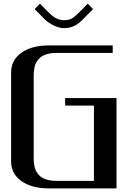

<svg xmlns="http://www.w3.org/2000/svg" viewBox="-20 -1043 748 1063"><path d="M495.1 -992.7 437.5 -934.1Q412.1 -908.7 387.9 -897.9Q363.8 -887.2 333.5 -887.2Q307.6 -887.2 276.9 -902.3Q246.1 -917.5 228.5 -935.1L171.9 -992.7L201.2 -1022.9L245.1 -978Q258.3 -964.8 268.8 -956.1Q279.3 -947.3 297.1 -939.2Q314.9 -931.2 333.5 -931.2Q360.8 -931.2 377.7 -940.7Q394.5 -950.2 421.9 -978L465.8 -1022.9ZM340.8 -458.5V-500H625V0H250Q156.2 0 98.9 -40.3Q41.5 -80.6 41.5 -149.9V-641.6Q41.5 -710.9 98.9 -751.2Q156.2 -791.5 250 -791.5H604V-750H291.5Q266.6 -750 246.6 -745.1Q226.6 -740.2 213.9 -732.7Q201.2 -725.1 191.9 -713.4Q182.6 -701.7 177.7 -691.2Q172.9 -680.7 170.2 -666Q167.5 -651.4 167 -641.6Q166.5 -631.8 166.5 -618.7V-172.9Q166.5 -159.7 167 -149.9Q167.5 -140.1 170.2 -125.5Q172.9 -110.8 177.7 -100.3Q182.6 -89.8 191.9 -78.1Q201.2 -66.4 213.9 -58.8Q226.6 -51.3 246.6 -46.4Q266.6 -41.5 291.5 -41.5H500V-458.5Z"/></svg>

Font: Gputeks
Style: Bold
Weight: 600
Width: 8
Version: Version 0.9